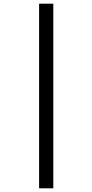

<svg xmlns="http://www.w3.org/2000/svg" viewBox="-20 -782 501 1041"><path d="M269 239V-762H192V239Z"/></svg>

Font: Noto Sans UI SemiCondensed
Style: Regular
Weight: 400
Width: 4
Designer: Monotype Design Team
Foundry: Monotype Imaging Inc.
Version: 1.001